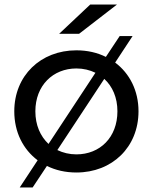

<svg xmlns="http://www.w3.org/2000/svg" viewBox="-20 -756 674 847"><path d="M194 -121C158 -155 136 -204 136 -265C136 -379 214 -454 317 -454C348 -454 376 -447 401 -435ZM440 -408C476 -375 498 -326 498 -265C498 -150 421 -75 317 -75C286 -75 258 -82 233 -94ZM187 -24C225 -5 269 5 317 5C475 5 591 -107 591 -265C591 -356 552 -432 488 -480L565 -597H508L447 -505C409 -524 365 -534 317 -534C159 -534 43 -422 43 -265C43 -173 82 -97 146 -49L67 71H124ZM496 -736H378L241 -607H329Z"/></svg>

Font: Montserrat-Alt1 Med
Style: Regular
Weight: 500
Designer: Differentunic
Foundry: Differentunic
Version: Version 7.222